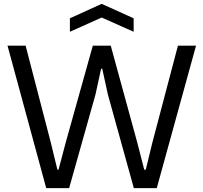

<svg xmlns="http://www.w3.org/2000/svg" viewBox="-20 -977 1055 997"><path d="M19 -740H113L244 -236L278 -96H284L321 -236L462 -740H555L693 -236L729 -96H737L771 -236L904 -740H998L794 0H675L540 -487L511 -620H505L476 -487L339 0H220ZM343 -882 508 -957 674 -882V-812L508 -886L343 -812Z"/></svg>

Font: Encode Sans
Style: Regular
Weight: 400
Designer: Pablo Impallari, Andres Torresi
Foundry: Pablo Impallari, Andres Torresi
Version: Version 1.000; ttfautohint (v1.00) -l 8 -r 50 -G 200 -x 14 -